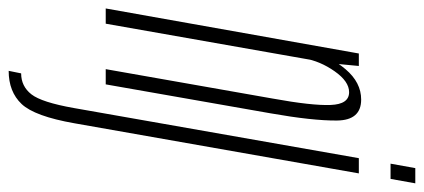

<svg xmlns="http://www.w3.org/2000/svg" viewBox="-323 -478 1002 454"><g transform="rotate(90 178.0 -251.0)"><path d="M-29 0H7L100.5 -530.5L107 -598.5H77.5ZM114.5 0H150.5L219 -390Q236.5 -489 236 -546.5Q235.5 -604 186.5 -604Q146 -604 114.8 -567.2Q83.5 -530.5 75.5 -486L89 -469Q95.5 -507 119.5 -541.2Q143.5 -575.5 169 -575.5Q197.5 -575.5 199.2 -531.8Q201 -488 184 -394.5ZM118.5 229.5Q168 229.5 197 198.8Q226 168 242.5 74L361 -598.5H325L206.5 75Q193 151.5 174 175.8Q155 200 124.5 200ZM348.5 -732 338 -673.5H374L384.5 -732Z"/></g></svg>

Font: Anybody ExtraCondensed ExtraLight
Style: Italic
Weight: 250
Width: 2
Italic angle: -10°
Version: Version 1.113;gftools[0.9.25]